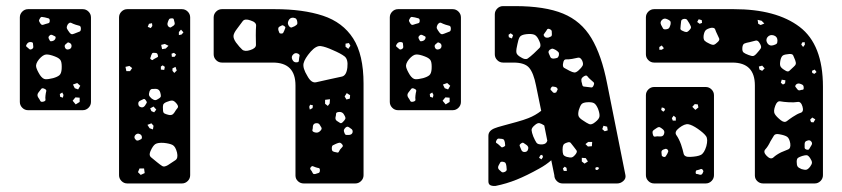

<svg xmlns="http://www.w3.org/2000/svg" viewBox="-20 -601 2757 629"><path d="M72 -240Q61 -240 53 -248Q45 -256 45 -267V-544Q45 -555 53 -563Q61 -571 72 -571H251Q262 -571 270 -563Q278 -555 278 -544V-267Q278 -256 270 -248Q262 -240 251 -240ZM127 -544Q121 -545 117.5 -545.5Q114 -546 111 -541Q107 -535 108 -532Q109 -529 113 -523Q116 -519 119.5 -519.5Q123 -520 128 -522Q134 -524 138.5 -525Q143 -526 143 -533Q143 -540 138.5 -541Q134 -542 127 -544ZM245 -507Q245 -515 240.5 -516.5Q236 -518 228 -520Q219 -523 213.5 -526Q208 -529 202 -521Q197 -512 199.5 -507Q202 -502 208 -494Q213 -488 217.5 -489Q222 -490 229 -493Q236 -496 240.5 -497.5Q245 -499 245 -507ZM152 -486Q146 -489 142 -484Q137 -480 140 -474Q142 -470 143.5 -467.5Q145 -465 150 -466Q160 -468 162 -476Q163 -481 160 -482Q157 -483 152 -486ZM89 -449Q88 -455 88 -458.5Q88 -462 83 -463Q72 -465 67 -455Q64 -450 67 -448Q70 -446 74 -442Q78 -437 84 -440Q90 -443 89 -449ZM209 -460Q204 -463 201.5 -461.5Q199 -460 195 -456Q190 -452 193 -445Q196 -438 203 -439Q212 -440 214 -447Q216 -456 209 -460ZM160 -416Q142 -423 131.5 -422.5Q121 -422 108 -407Q96 -392 98.5 -381.5Q101 -371 111 -355Q120 -342 129 -341.5Q138 -341 154 -345Q168 -349 174.5 -354.5Q181 -360 182 -375Q183 -393 179.5 -401.5Q176 -410 160 -416ZM233 -329 219 -324 225 -312 236 -308 243 -320ZM126 -310Q118 -314 115 -309.5Q112 -305 106 -298Q100 -290 105 -282Q110 -275 112 -270.5Q114 -266 122 -268Q130 -270 129 -275Q128 -280 129 -288Q130 -297 131.5 -302Q133 -307 126 -310ZM188 -290 184 -298 176 -293 177 -284 186 -281ZM241 -281 227 -282 218 -271 228 -259 241 -267Z M397 0Q386 0 378 -8Q370 -16 370 -27V-544Q370 -555 378 -563Q386 -571 397 -571H576Q587 -571 595 -563Q603 -555 603 -544V-27Q603 -16 595 -8Q587 0 576 0ZM543 -541Q536 -541 534 -538Q532 -535 530 -529Q526 -519 533 -513Q537 -510 540 -511.5Q543 -513 547 -516Q554 -520 552 -527Q550 -533 549.5 -537Q549 -541 543 -541ZM478 -525 468 -523 464 -513 474 -509 479 -516ZM573 -504 566 -496V-486L575 -488L581 -495ZM520 -457 508 -454 511 -440 523 -442 532 -451ZM483 -428Q479 -428 478 -425.5Q477 -423 475 -419Q474 -414 472.5 -411.5Q471 -409 475 -406Q479 -403 481 -405Q483 -407 487 -409Q492 -412 495.5 -413.5Q499 -415 497 -420Q496 -426 492.5 -427Q489 -428 483 -428ZM557 -422 550 -428 542 -425 543 -415H552ZM520 -382 513 -387 507 -383V-373L518 -372ZM413 -378 404 -385 391 -382 394 -368H406ZM555 -382 545 -377V-369L551 -362L559 -370ZM505 -298Q502 -309 491 -310Q483 -310 478 -309.5Q473 -309 470 -302Q467 -293 468.5 -288.5Q470 -284 477 -278Q484 -273 488.5 -273Q493 -273 500 -278Q507 -282 507 -286.5Q507 -291 505 -298ZM458 -272Q454 -278 450.5 -276.5Q447 -275 441 -272Q433 -269 433 -262Q433 -252 441 -250Q449 -247 455 -255Q459 -261 460.5 -264Q462 -267 458 -272ZM559 -261Q551 -271 544.5 -271.5Q538 -272 526 -267Q516 -263 514.5 -257.5Q513 -252 514 -241Q514 -232 518.5 -229.5Q523 -227 531 -225Q544 -221 551 -232Q557 -242 561.5 -247Q566 -252 559 -261ZM483 -252 472 -246 476 -237 485 -233 492 -242ZM476 -197 463 -192 470 -181 481 -177 483 -189ZM434 -163Q427 -164 422 -157Q418 -150 424 -144Q428 -138 436 -142Q441 -144 443 -145.5Q445 -147 445 -152Q444 -161 434 -163ZM560 -101Q555 -121 545.5 -126Q536 -131 516 -133Q497 -134 489 -129Q481 -124 473 -106Q467 -92 474.5 -86Q482 -80 494 -70Q505 -61 511.5 -57Q518 -53 530 -60Q546 -70 555 -76.5Q564 -83 560 -101ZM452 -49H437L432 -37L441 -28L454 -34Z M975 0Q964 0 956 -7.5Q948 -15 948 -26V-321Q948 -396 874 -396H707Q696 -396 688 -404Q680 -412 680 -423V-544Q680 -555 688 -563Q696 -571 707 -571H880Q973 -571 1038 -549.5Q1103 -528 1137 -475Q1171 -422 1171 -327V-27Q1171 -16 1163 -8Q1155 0 1144 0ZM941 -543Q930 -544 925 -533Q920 -523 928 -514Q932 -510 935.5 -511Q939 -512 945 -515Q950 -518 952.5 -520.5Q955 -523 954 -529Q953 -536 950.5 -539Q948 -542 941 -543ZM818 -485Q818 -505 819 -516.5Q820 -528 801 -534Q782 -541 775 -531.5Q768 -522 756 -506Q746 -493 745 -484Q744 -475 753 -462Q765 -446 773.5 -438.5Q782 -431 800 -437Q819 -443 818.5 -454.5Q818 -466 818 -485ZM912 -515Q907 -519 904 -518Q901 -517 896 -514Q890 -511 892 -502Q894 -497 895 -494Q896 -491 901 -491Q906 -491 907.5 -493Q909 -495 911 -500Q913 -506 914.5 -509Q916 -512 912 -515ZM1123 -460 1112 -458V-448L1121 -441L1128 -451ZM1070 -437Q1046 -448 1031 -450Q1016 -452 998 -432Q978 -409 974.5 -393.5Q971 -378 987 -352Q1000 -328 1015.5 -331.5Q1031 -335 1058 -341Q1084 -347 1099.5 -350Q1115 -353 1118 -380Q1121 -407 1108.5 -416.5Q1096 -426 1070 -437ZM957 -425Q947 -430 940 -422Q933 -415 938 -405Q943 -395 954 -397Q959 -398 959 -401.5Q959 -405 960 -411Q961 -416 961.5 -419Q962 -422 957 -425ZM1127 -289 1116 -296 1109 -285 1115 -275 1126 -278ZM1061 -276 1045 -274V-261L1054 -254L1060 -262ZM1005 -256 996 -258 993 -251 995 -242 1004 -247ZM1109 -222Q1103 -236 1089 -234Q1081 -233 1081 -228.5Q1081 -224 1079 -216Q1078 -208 1085 -204Q1091 -200 1094.5 -198Q1098 -196 1103 -201Q1109 -207 1111 -211Q1113 -215 1109 -222ZM1027 -193Q1023 -199 1013 -197Q1006 -195 1005 -187Q1005 -180 1003.5 -175.5Q1002 -171 1009 -168Q1022 -163 1031 -174Q1035 -179 1033 -183Q1031 -187 1027 -193ZM1129 -180Q1124 -184 1120.5 -185.5Q1117 -187 1112 -183Q1107 -178 1106.5 -174.5Q1106 -171 1109 -164Q1111 -159 1114.5 -159Q1118 -159 1124 -159Q1133 -160 1135 -167Q1137 -176 1129 -180ZM1101 -128Q1096 -134 1092 -133.5Q1088 -133 1081 -130Q1074 -127 1070.5 -125Q1067 -123 1067 -115Q1067 -107 1071 -105Q1075 -103 1082 -102Q1088 -100 1089.5 -103Q1091 -106 1094 -111Q1098 -116 1101.5 -119.5Q1105 -123 1101 -128ZM1014 -53Q1008 -55 1005 -56.5Q1002 -58 998 -53Q995 -49 997 -46Q999 -43 1002 -39Q1004 -34 1006 -32Q1008 -30 1013 -31Q1020 -33 1024 -34.5Q1028 -36 1028 -43Q1028 -50 1024 -50.5Q1020 -51 1014 -53Z M1284 -240Q1273 -240 1265 -248Q1257 -256 1257 -267V-544Q1257 -555 1265 -563Q1273 -571 1284 -571H1463Q1474 -571 1482 -563Q1490 -555 1490 -544V-267Q1490 -256 1482 -248Q1474 -240 1463 -240ZM1339 -544Q1333 -545 1329.5 -545.5Q1326 -546 1323 -541Q1319 -535 1320 -532Q1321 -529 1325 -523Q1328 -519 1331.5 -519.5Q1335 -520 1340 -522Q1346 -524 1350.5 -525Q1355 -526 1355 -533Q1355 -540 1350.5 -541Q1346 -542 1339 -544ZM1457 -507Q1457 -515 1452.5 -516.5Q1448 -518 1440 -520Q1431 -523 1425.5 -526Q1420 -529 1414 -521Q1409 -512 1411.5 -507Q1414 -502 1420 -494Q1425 -488 1429.5 -489Q1434 -490 1441 -493Q1448 -496 1452.5 -497.5Q1457 -499 1457 -507ZM1364 -486Q1358 -489 1354 -484Q1349 -480 1352 -474Q1354 -470 1355.5 -467.5Q1357 -465 1362 -466Q1372 -468 1374 -476Q1375 -481 1372 -482Q1369 -483 1364 -486ZM1301 -449Q1300 -455 1300 -458.5Q1300 -462 1295 -463Q1284 -465 1279 -455Q1276 -450 1279 -448Q1282 -446 1286 -442Q1290 -437 1296 -440Q1302 -443 1301 -449ZM1421 -460Q1416 -463 1413.5 -461.5Q1411 -460 1407 -456Q1402 -452 1405 -445Q1408 -438 1415 -439Q1424 -440 1426 -447Q1428 -456 1421 -460ZM1372 -416Q1354 -423 1343.5 -422.5Q1333 -422 1320 -407Q1308 -392 1310.5 -381.5Q1313 -371 1323 -355Q1332 -342 1341 -341.5Q1350 -341 1366 -345Q1380 -349 1386.5 -354.5Q1393 -360 1394 -375Q1395 -393 1391.5 -401.5Q1388 -410 1372 -416ZM1445 -329 1431 -324 1437 -312 1448 -308 1455 -320ZM1338 -310Q1330 -314 1327 -309.5Q1324 -305 1318 -298Q1312 -290 1317 -282Q1322 -275 1324 -270.5Q1326 -266 1334 -268Q1342 -270 1341 -275Q1340 -280 1341 -288Q1342 -297 1343.5 -302Q1345 -307 1338 -310ZM1400 -290 1396 -298 1388 -293 1389 -284 1398 -281ZM1453 -281 1439 -282 1430 -271 1440 -259 1453 -267Z M1747 -49Q1706 -26 1672.5 -12.5Q1639 1 1604 8Q1594 9 1587 6Q1580 3 1580 -7V-156Q1580 -173 1601 -181Q1608 -184 1628.5 -189.5Q1649 -195 1672.5 -201.5Q1696 -208 1711 -214Q1734 -223 1753 -238L1736 -321Q1728 -362 1713.5 -379Q1699 -396 1662 -396H1628Q1617 -396 1609 -404Q1601 -412 1601 -423V-554Q1601 -565 1609 -573Q1617 -581 1628 -581H1667Q1765 -581 1824.5 -556.5Q1884 -532 1917.5 -476Q1951 -420 1969 -327L2029 -27Q2031 -16 2022 -8Q2013 0 2002 0H1823Q1812 0 1804 -8Q1796 -16 1796 -27L1786 -76Q1769 -61 1747 -49ZM1780 -506Q1774 -508 1772 -504Q1770 -500 1766 -495Q1763 -491 1761.5 -488.5Q1760 -486 1763 -482Q1767 -476 1777 -478Q1782 -480 1785 -481.5Q1788 -483 1788 -488Q1788 -495 1787.5 -499Q1787 -503 1780 -506ZM1653 -492 1646 -487 1647 -479 1657 -475 1661 -486ZM1747 -466Q1740 -483 1731 -487Q1722 -491 1704 -489Q1687 -487 1682.5 -479.5Q1678 -472 1675 -456Q1671 -440 1671.5 -430.5Q1672 -421 1687 -413Q1701 -404 1709 -409.5Q1717 -415 1729 -426Q1741 -437 1747.5 -444Q1754 -451 1747 -466ZM1801 -437Q1794 -441 1790.5 -441.5Q1787 -442 1781 -438Q1776 -433 1777 -429Q1778 -425 1781 -419Q1783 -413 1785.5 -411Q1788 -409 1794 -409Q1802 -410 1805.5 -411.5Q1809 -413 1811 -420Q1812 -427 1809.5 -430Q1807 -433 1801 -437ZM1887 -403Q1881 -414 1873.5 -412Q1866 -410 1854 -408Q1842 -406 1834.5 -406.5Q1827 -407 1825 -395Q1822 -382 1828.5 -378.5Q1835 -375 1846 -369Q1856 -364 1861.5 -363.5Q1867 -363 1875 -370Q1885 -379 1888.5 -385.5Q1892 -392 1887 -403ZM1915 -340Q1908 -346 1904.5 -351Q1901 -356 1893 -351Q1885 -346 1884.5 -340.5Q1884 -335 1887 -326Q1888 -318 1892.5 -317.5Q1897 -317 1905 -316Q1913 -315 1917.5 -314.5Q1922 -314 1925 -322Q1928 -329 1924 -332Q1920 -335 1915 -340ZM1791 -299Q1795 -295 1801 -298H1802Q1805 -304 1807 -308Q1806 -314 1800 -316Q1795 -317 1791.5 -317.5Q1788 -318 1785 -313Q1782 -308 1785 -305.5Q1788 -303 1791 -299ZM1939 -245Q1933 -259 1926 -263Q1919 -267 1903 -266Q1889 -265 1884.5 -259Q1880 -253 1876 -240Q1873 -227 1875.5 -220.5Q1878 -214 1889 -207Q1902 -198 1910 -194.5Q1918 -191 1930 -201Q1943 -211 1944 -220Q1945 -229 1939 -245ZM1727 -154Q1733 -140 1737.5 -133.5Q1742 -127 1757 -128Q1770 -129 1773 -140L1763 -190Q1754 -196 1747.5 -197.5Q1741 -199 1732 -191Q1721 -182 1721.5 -174.5Q1722 -167 1727 -154ZM1969 -186 1957 -189 1953 -178 1961 -171 1971 -174ZM1634 -134Q1633 -139 1631.5 -142Q1630 -145 1625 -146Q1618 -147 1613.5 -147Q1609 -147 1606 -140Q1603 -134 1607 -132Q1611 -130 1616 -125Q1620 -121 1622.5 -119Q1625 -117 1630 -120Q1635 -122 1635 -125Q1635 -128 1634 -134ZM1920 -136H1907L1898 -129L1906 -121L1919 -122ZM1859 -121Q1853 -129 1849.5 -133Q1846 -137 1838 -134Q1828 -131 1825.5 -126Q1823 -121 1823 -111Q1823 -101 1825 -95.5Q1827 -90 1837 -87Q1848 -84 1853.5 -85.5Q1859 -87 1866 -96Q1872 -104 1868.5 -108.5Q1865 -113 1859 -121ZM1705 -126Q1699 -130 1695.5 -132.5Q1692 -135 1687 -131Q1681 -127 1682.5 -123Q1684 -119 1687 -112Q1690 -103 1698 -103Q1708 -103 1710 -112Q1713 -120 1705 -126ZM1756 -94 1750 -92 1746 -84 1754 -79 1759 -87ZM1899 -83 1886 -84V-72L1895 -65L1906 -72ZM1628 -71Q1621 -72 1619 -69Q1617 -66 1614 -60Q1609 -51 1615 -45Q1620 -40 1623.5 -37.5Q1627 -35 1634 -38Q1640 -41 1640 -45.5Q1640 -50 1639 -57Q1638 -64 1636 -67Q1634 -70 1628 -71ZM1836 -51 1830 -55 1824 -49 1827 -41H1837ZM1943 -51 1936 -54 1930 -51 1932 -44 1939 -45Z M2480 0Q2469 0 2461 -7.5Q2453 -15 2453 -26V-321Q2453 -396 2379 -396H2123Q2112 -396 2104 -404Q2096 -412 2096 -423V-544Q2096 -555 2104 -563Q2112 -571 2123 -571H2384Q2523 -571 2599.5 -513Q2676 -455 2676 -317V-27Q2676 -16 2668 -8Q2660 0 2649 0ZM2166 -538Q2156 -543 2149 -536Q2141 -529 2146 -519Q2150 -512 2152 -508Q2154 -504 2162 -505Q2170 -506 2172.5 -510Q2175 -514 2177 -522Q2178 -529 2175.5 -532Q2173 -535 2166 -538ZM2238 -525Q2234 -532 2231 -536Q2228 -540 2220 -539Q2212 -537 2211.5 -532Q2211 -527 2210 -519Q2209 -511 2209 -507Q2209 -503 2216 -500Q2224 -496 2228.5 -496Q2233 -496 2239 -503Q2245 -509 2243.5 -513.5Q2242 -518 2238 -525ZM2279 -535 2269 -538 2264 -529 2272 -523 2280 -526ZM2475 -533 2462 -536 2464 -523 2472 -519 2484 -524ZM2330 -488Q2325 -498 2323 -504.5Q2321 -511 2310 -510Q2297 -507 2292 -502Q2287 -497 2285 -484Q2284 -472 2288.5 -467.5Q2293 -463 2304 -458Q2314 -453 2319 -454.5Q2324 -456 2332 -464Q2338 -470 2336 -475Q2334 -480 2330 -488ZM2527 -468Q2527 -481 2515 -485Q2502 -489 2494 -479Q2487 -469 2495 -458Q2502 -449 2514 -453Q2521 -455 2524 -457.5Q2527 -460 2527 -468ZM2469 -459Q2463 -470 2455.5 -468Q2448 -466 2436 -463Q2425 -461 2419 -458.5Q2413 -456 2412 -445Q2411 -433 2416 -429Q2421 -425 2432 -421Q2442 -417 2447 -417.5Q2452 -418 2459 -426Q2468 -436 2472 -442Q2476 -448 2469 -459ZM2616 -463 2608 -462 2605 -455 2611 -447 2617 -455ZM2148 -452 2140 -447V-438H2148L2155 -443ZM2585 -404Q2581 -414 2578.5 -419.5Q2576 -425 2565 -424Q2552 -423 2546 -420Q2540 -417 2537 -405Q2534 -391 2536.5 -384.5Q2539 -378 2551 -371Q2561 -364 2566 -369Q2571 -374 2580 -382Q2586 -387 2587 -391.5Q2588 -396 2585 -404ZM2477 -386 2466 -383 2468 -373 2477 -369 2485 -377ZM2649 -373 2640 -369 2641 -362 2648 -359 2655 -365ZM2553 -338 2541 -340 2538 -330 2545 -324 2552 -328ZM2603 -326Q2593 -330 2587 -323Q2584 -319 2586 -316.5Q2588 -314 2591 -310Q2595 -304 2600 -305Q2606 -307 2609.5 -307Q2613 -307 2613 -313Q2613 -319 2611 -321.5Q2609 -324 2603 -326ZM2123 0Q2112 0 2104 -8Q2096 -16 2096 -27V-289Q2096 -300 2104 -308Q2112 -316 2123 -316H2292Q2303 -316 2311 -308Q2319 -300 2319 -289V-27Q2319 -16 2311 -8Q2303 0 2292 0ZM2564 -266Q2547 -267 2536.5 -269Q2526 -271 2520 -255Q2513 -237 2518 -228Q2523 -219 2538 -207Q2550 -198 2557.5 -204Q2565 -210 2577 -218Q2592 -228 2603 -231.5Q2614 -235 2609 -252Q2604 -269 2593 -267Q2582 -265 2564 -266ZM2266 -259 2256 -260 2248 -251 2258 -241 2268 -249ZM2156 -247 2148 -249 2146 -241 2153 -235 2159 -241ZM2194 -216 2187 -222 2181 -214 2184 -206H2194ZM2651 -210 2641 -216 2634 -209 2637 -201 2645 -200ZM2266 -179Q2247 -192 2235 -194Q2223 -196 2205 -182Q2188 -169 2196 -158Q2204 -147 2211 -128Q2217 -110 2219.5 -98Q2222 -86 2241 -87Q2265 -88 2276 -93.5Q2287 -99 2294 -122Q2300 -145 2293 -155Q2286 -165 2266 -179ZM2152 -177Q2146 -182 2142 -184Q2138 -186 2132 -182Q2124 -177 2120 -173.5Q2116 -170 2119 -160Q2121 -152 2126.5 -153.5Q2132 -155 2141 -154Q2152 -153 2155 -161Q2159 -171 2152 -177ZM2534 -161Q2520 -164 2515.5 -157Q2511 -150 2504 -138Q2496 -121 2487.5 -112Q2479 -103 2492 -90Q2505 -77 2514 -85.5Q2523 -94 2539 -102Q2553 -108 2562 -111.5Q2571 -115 2569 -131Q2566 -148 2558.5 -153Q2551 -158 2534 -161ZM2638 -137Q2633 -144 2624 -140Q2616 -138 2616 -129Q2616 -122 2616 -117.5Q2616 -113 2622 -111Q2629 -109 2631 -113Q2633 -117 2637 -123Q2643 -131 2638 -137ZM2167 -111Q2163 -114 2160.5 -113.5Q2158 -113 2153 -111Q2146 -108 2147 -101Q2148 -95 2148 -92Q2148 -89 2154 -87Q2159 -86 2161 -89Q2163 -92 2166 -97Q2168 -101 2169 -104Q2170 -107 2167 -111ZM2634 -83Q2628 -92 2623 -92.5Q2618 -93 2608 -90Q2599 -87 2594.5 -84Q2590 -81 2590 -71Q2590 -60 2593 -55.5Q2596 -51 2606 -47Q2616 -44 2621.5 -45Q2627 -46 2634 -55Q2640 -63 2640 -68.5Q2640 -74 2634 -83ZM2282 -45Q2279 -48 2276.5 -47.5Q2274 -47 2270 -45Q2265 -44 2262 -43Q2259 -42 2259 -36Q2259 -31 2262.5 -31Q2266 -31 2271 -29Q2278 -27 2281 -32Q2283 -36 2284 -38.5Q2285 -41 2282 -45Z"/></svg>

Font: Rubik Moonrocks
Style: Regular
Weight: 400
Designer: Hubert and Fischer, NaN
Foundry: Hubert and Fischer, NaN
Version: Version 2.200